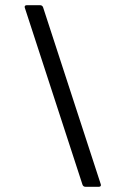

<svg xmlns="http://www.w3.org/2000/svg" viewBox="-20 -720 440 740"><path d="M369 -7Q369 0 360 0H310Q301 0 298 -8L76 -689L75 -693Q75 -700 84 -700H134Q143 -700 146 -692L368 -11Z"/></svg>

Font: Amber EN
Style: Regular
Weight: 400
Designer: Jeremy Tribby
Foundry: Tribby Type Co.
Version: Version 1.403 November 24, 2021